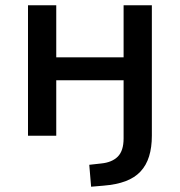

<svg xmlns="http://www.w3.org/2000/svg" viewBox="-20 -514 681 727"><path d="M325 193 318 110 363 105Q404 101 426 79Q448 57 448 10V-210H193V0H86V-494H193V-297H448V-494H555V0Q555 44 544.5 78Q534 112 512 135.5Q490 159 455.5 172Q421 185 372 189Z"/></svg>

Font: Nunito Sans 9pt SemiBold
Style: Regular
Weight: 600
Version: Version 3.101;gftools[0.9.27]